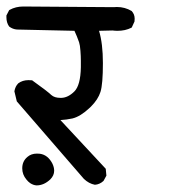

<svg xmlns="http://www.w3.org/2000/svg" viewBox="-25 -580 545 587"><path d="M62 -335Q66.9 -335 73.2 -334.5Q119.6 -301.3 131.8 -289.6Q141.6 -280.8 159.7 -280.8Q161.1 -280.8 163.1 -280.8Q183.6 -281.7 202.4 -300.5Q221.2 -319.3 222.2 -374.5Q222.2 -381.3 222.2 -394.5Q222.2 -407.7 220.9 -424.8Q219.7 -441.9 216.8 -450.7Q210.4 -469.2 202.6 -485.8L26.9 -489.7Q13.7 -490.7 2.9 -499Q-5.4 -510.7 -5.4 -527.3Q-5.4 -529.3 -5.4 -532.7L2.9 -548.8L4.4 -549.8Q22.9 -560.1 46.4 -560.1L321.8 -558.1Q327.1 -558.6 332.5 -558.6Q356.9 -558.6 377.4 -546.4Q386.7 -536.6 386.7 -522.9Q386.7 -519 386.2 -514.2L377.9 -496.1L376.5 -495.1Q357.9 -485.8 334.5 -485.8Q327.1 -485.8 318.8 -486.8L277.8 -485.8Q289.6 -446.8 289.6 -387.2Q289.6 -322.3 282.2 -299.1Q274.9 -275.9 252.9 -253.9L247.1 -248.5Q220.2 -223.6 196.3 -217.8Q178.2 -213.9 159.7 -212.9L298.3 -64L300.3 -43L291.5 -26.9Q279.8 -16.1 265.1 -15.1Q246.6 -18.6 231.4 -33.2Q231.4 -33.7 27.3 -269L26.4 -270L19 -300.8Q21.5 -315.9 30.8 -325.2Q43.9 -335 62 -335ZM43 -65.4Q43 -86.9 58.6 -100.1Q70.3 -110.4 87.9 -110.4Q92.8 -110.4 97.2 -109.9Q121.6 -106.4 135.3 -79.6Q140.6 -68.4 140.6 -58.1Q140.6 -43.5 128.9 -31.7Q109.4 -13.2 86.9 -13.2Q77.1 -13.7 67.4 -20Q61 -24.4 55.7 -31.2Q43 -46.4 43 -65.4Z"/></svg>

Font: Bakudai
Style: Medium
Weight: 500
Version: Version 1.48